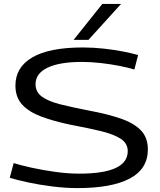

<svg xmlns="http://www.w3.org/2000/svg" viewBox="-20 -953 819 983"><path d="M687 -671 668 -597Q640 -606 595 -615Q550 -624 498.5 -630Q447 -636 400 -636Q285 -636 223.5 -606.5Q162 -577 162 -522Q162 -482 195 -458Q228 -434 290 -418.5Q352 -403 440 -386Q531 -369 598 -346Q665 -323 701 -286Q737 -249 737 -188Q737 -88 644.5 -39Q552 10 377 10Q315 10 247.5 1.5Q180 -7 122 -19.5Q64 -32 30 -43L50 -118Q85 -107 141.5 -94.5Q198 -82 263 -73Q328 -64 386 -64Q634 -64 634 -179Q634 -219 598 -242.5Q562 -266 495.5 -282Q429 -298 338 -315Q253 -333 190.5 -356.5Q128 -380 93.5 -417.5Q59 -455 59 -515Q59 -609 146 -659.5Q233 -710 404 -710Q458 -710 512 -704Q566 -698 612 -689Q658 -680 687 -671ZM357 -749 504 -933H600L433 -749Z"/></svg>

Font: Georama Extended
Style: Regular
Weight: 400
Width: 7
Designer: Jean-Baptiste Levee
Foundry: Production Type
Version: Version 1.000